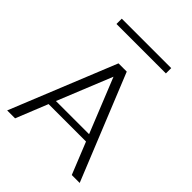

<svg xmlns="http://www.w3.org/2000/svg" viewBox="-247 -1056 1200 1200"><g transform="rotate(45 352.5 -456.0)"><path d="M24 0 308 -700H381L665 0H595L510 -211H179L94 0ZM198 -257H491L345 -619ZM125 -865V-912H562V-865Z"/></g></svg>

Font: Panamera
Style: Regular
Weight: 400
Designer: Bastien Sozeau
Foundry: NBR — Bastien Sozeau
Version: Version 3.002; ttfautohint (v1.8.4.7-5d5b);gftools[0.9.33]